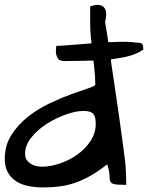

<svg xmlns="http://www.w3.org/2000/svg" viewBox="-22 -780 620 804"><path d="M211.9 -566.4Q211.9 -570.3 212.9 -578.1Q213.9 -585.9 213.9 -587.9Q229.5 -587.9 256.3 -590.3Q283.2 -592.8 314.5 -594.7Q337.9 -596.7 361.3 -598.6L358.4 -624Q355.5 -657.2 355.5 -689.5V-752.9Q395.5 -767.6 412.6 -750Q429.7 -732.4 418 -689.5Q421.9 -668 428.7 -622.1Q429.7 -613.3 431.6 -603.5H447.3Q478.5 -605.5 504.9 -605Q531.2 -604.5 546.9 -601.6Q564.5 -601.6 571.3 -597.7Q578.1 -593.8 578.1 -572.3Q548.8 -551.8 504.9 -542Q474.6 -536.1 442.4 -531.2Q443.4 -525.4 443.4 -518.6Q452.1 -460.9 461.4 -397.5Q470.7 -334 479 -275.9Q487.3 -217.8 493.2 -172.4Q499 -127 502 -104.5Q502.9 -99.6 503.9 -85.4Q504.9 -71.3 505.4 -55.2Q505.9 -39.1 506.3 -25.4Q506.8 -11.7 506.8 -5.9Q469.7 -5.9 456.5 -8.8Q443.4 -11.7 439.9 -20.5Q436.5 -29.3 436.5 -45.9Q436.5 -62.5 426.8 -91.8Q390.6 -63.5 358.4 -44.9Q326.2 -26.4 293.9 -15.1Q261.7 -3.9 229 0.5Q196.3 4.9 159.2 4.9Q127.9 4.9 99.1 -0.5Q70.3 -5.9 47.9 -19.5Q25.4 -33.2 11.7 -56.6Q-2 -80.1 -2 -115.2Q-2 -171.9 26.4 -215.8Q54.7 -259.8 96.7 -292.5Q138.7 -325.2 187.5 -348.1Q236.3 -371.1 278.3 -386.2Q320.3 -401.4 348.6 -410.6Q377 -419.9 377 -425.8Q377 -460 373 -492.2Q372.1 -508.8 369.1 -526.4Q346.7 -525.4 326.2 -525.4Q283.2 -525.4 255.9 -524.4Q228.5 -522.5 220.2 -535.6Q211.9 -548.8 211.9 -566.4ZM83 -135.7Q83 -120.1 89.8 -110.4Q96.7 -100.6 107.4 -93.8Q118.2 -86.9 130.4 -84.5Q142.6 -82 154.3 -82Q188.5 -82 228 -95.2Q267.6 -108.4 301.3 -132.3Q335 -156.2 356.9 -189.5Q378.9 -222.7 378.9 -261.7Q378.9 -292 368.2 -303.7Q357.4 -315.4 327.1 -315.4Q295.9 -315.4 254.4 -300.8Q212.9 -286.1 174.3 -261.7Q135.7 -237.3 109.4 -204.6Q83 -171.9 83 -135.7Z"/></svg>

Font: Gloria Hallelujah
Style: Regular
Weight: 400
Designer: Kimberly Geswein
Foundry: Kimberly Geswein
Version: Version 1.004 2010